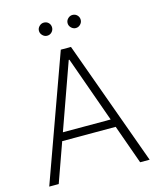

<svg xmlns="http://www.w3.org/2000/svg" viewBox="-127 -962 861 1050"><g transform="rotate(-15 303.0 -437.0)"><path d="M19.5 0 274.4 -707H332L587.9 0H534.2L455.1 -221.7H152.3L73.2 0ZM439 -267.6 305.7 -641.6H301.8L168.5 -267.6ZM185.5 -836.9Q185.5 -852.1 196.8 -863Q208 -874 222.7 -874Q238.8 -874 249.3 -863.3Q259.8 -852.5 259.8 -836.9Q259.8 -821.8 249 -810.8Q238.3 -799.8 222.7 -799.8Q208 -799.8 196.8 -811Q185.5 -822.3 185.5 -836.9ZM347.7 -836.9Q347.7 -852.1 358.9 -863Q370.1 -874 384.8 -874Q400.4 -874 411.1 -863.3Q421.9 -852.5 421.9 -836.9Q421.9 -822.3 410.9 -811Q399.9 -799.8 384.8 -799.8Q370.1 -799.8 358.9 -811Q347.7 -822.3 347.7 -836.9Z"/></g></svg>

Font: Pretendard GOV ExtraLight
Style: Regular
Weight: 200
Designer: Base glyphs from Inter by Rasmus Andersson; Hangeul glyphs from Noto Sans CJK(Source Han Sans) by Jang Soo-young and Kan
Foundry: Kil Hyung-jin
Version: Version 1.309